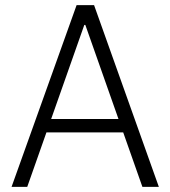

<svg xmlns="http://www.w3.org/2000/svg" viewBox="-20 -727 663 747"><path d="M312 -630H308L86 0H25L278 -707H346L598 0H534ZM473 -212H150V-264H473Z"/></svg>

Font: 42dot Sans Light Light
Style: Regular
Weight: 300
Version: Version 1.000